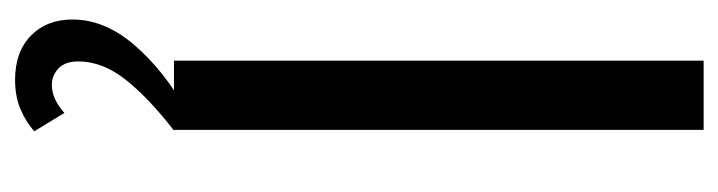

<svg xmlns="http://www.w3.org/2000/svg" viewBox="-378 -382 976 261"><g transform="rotate(90 110.5 -252.0)"><path d="M63 0V-720H157V0ZM89 216Q51 216 29 194.5Q7 173 7 138Q7 94 42 53.5Q77 13 131 -17L158 0Q114 34 89 65.5Q64 97 64 130Q64 148 73.5 157Q83 166 96 166Q115 166 134 149L159 190Q145 202 128 209Q111 216 89 216Z"/></g></svg>

Font: Instrument Sans Condensed Medium
Style: Regular
Weight: 500
Width: 3
Designer: Rodrigo Fuenzalida
Foundry: fragTYPE
Version: Version 1.000;gftools[0.9.28]